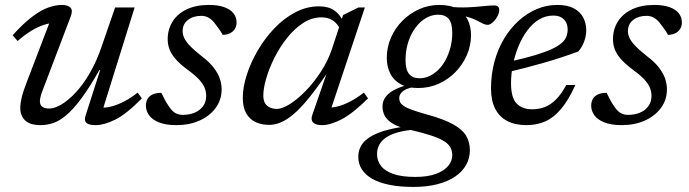

<svg xmlns="http://www.w3.org/2000/svg" viewBox="-20 -484 2722 758"><path d="M317.5 -26.5 375.5 -207.5H372.5Q333 -138 300.8 -94.8Q268.5 -51.5 241.2 -28.8Q214 -6 189.5 2Q165 10 140.5 10Q98 10 79 -8.8Q60 -27.5 60 -57.5Q60 -74.5 65.5 -98.5Q71 -122.5 85.5 -159.5L184 -417L197.5 -393Q179 -394 154.5 -386.2Q130 -378.5 103.2 -362.2Q76.5 -346 49.5 -322L30 -345Q73 -392.5 107.8 -418.5Q142.5 -444.5 171.2 -454.5Q200 -464.5 223.5 -464.5Q248.5 -464.5 258.5 -453.5Q268.5 -442.5 259 -418.5L148 -126.5Q143 -113.5 140.2 -102.8Q137.5 -92 137.5 -84Q137.5 -70 146.8 -62.8Q156 -55.5 174.5 -55.5Q195 -55.5 222 -71.2Q249 -87 278 -117.8Q307 -148.5 334.2 -195Q361.5 -241.5 382 -302.5L434.5 -454.5H511.5L382 -39.5L375 -60Q394 -57.5 418 -63.2Q442 -69 469.2 -83Q496.5 -97 523.5 -118.5L540 -95.5Q478.5 -33 434.5 -11.5Q390.5 10 358.5 10Q330.5 10 321 1Q311.5 -8 317.5 -26.5Z M617 -117.5Q623.5 -104.5 629.8 -92Q636 -79.5 648.5 -61.5Q661 -43.5 673.5 -37Q686 -30.5 701 -30.5Q727 -30.5 748 -39Q769 -47.5 781.5 -64.5Q794 -81.5 794 -105.5Q794 -122 788 -137.2Q782 -152.5 766 -170Q750 -187.5 719.5 -209.5Q689.5 -232 672.5 -251.8Q655.5 -271.5 648.8 -290.2Q642 -309 642 -329Q642 -368 661.2 -398.8Q680.5 -429.5 717 -447Q753.5 -464.5 804.5 -464.5Q841 -464.5 865.2 -455.8Q889.5 -447 901.8 -431.5Q914 -416 914 -395Q914 -381 907.2 -370Q900.5 -359 888.2 -352.8Q876 -346.5 859 -346.5Q853.5 -357 846.5 -367Q839.5 -377 827.5 -392.5Q816 -407.5 802.8 -414.5Q789.5 -421.5 775.5 -421.5Q742.5 -421.5 721.8 -405.2Q701 -389 701 -361Q701 -348 707.2 -334.2Q713.5 -320.5 729.8 -303.2Q746 -286 776.5 -262Q807.5 -238.5 824.2 -216.2Q841 -194 848 -173.2Q855 -152.5 855 -131.5Q855 -90 831.5 -58Q808 -26 767.8 -8Q727.5 10 676.5 10Q634.5 10 607.8 -0.8Q581 -11.5 568.5 -29Q556 -46.5 556 -66.5Q556 -81.5 562.2 -93Q568.5 -104.5 582.2 -111Q596 -117.5 617 -117.5Z M1213 -30.5 1273.5 -205H1278Q1235 -141 1201 -99Q1167 -57 1139.2 -33.5Q1111.5 -10 1088 -0.5Q1064.5 9 1042.5 9Q1011.5 9 988 -2.5Q964.5 -14 951.5 -37.5Q938.5 -61 938.5 -98Q938.5 -139 954 -187.8Q969.5 -236.5 997.2 -284.2Q1025 -332 1062.8 -371.8Q1100.5 -411.5 1145.5 -435.2Q1190.5 -459 1239.5 -459Q1276.5 -459 1299.2 -443.2Q1322 -427.5 1336.5 -397L1322.5 -368.5Q1312.5 -391 1294 -403.2Q1275.5 -415.5 1249.5 -415.5Q1211 -415.5 1176.5 -393Q1142 -370.5 1113.2 -334.2Q1084.5 -298 1063.5 -256Q1042.5 -214 1031 -174.5Q1019.5 -135 1019.5 -106.5Q1019.5 -80 1034.2 -67Q1049 -54 1073 -54Q1094 -54 1124.2 -73Q1154.5 -92 1186.5 -124.8Q1218.5 -157.5 1246.2 -200Q1274 -242.5 1290 -289L1334.5 -424.5L1395 -454.5H1420.5L1281 -36.5L1268 -60Q1286.5 -57.5 1310.8 -63.2Q1335 -69 1362 -83Q1389 -97 1416.5 -118.5L1433 -95.5Q1371 -34.5 1327.2 -12.2Q1283.5 10 1251.5 10Q1226 10 1216 -0.5Q1206 -11 1213 -30.5Z M1905.5 -386Q1897 -386 1889.2 -389.5Q1881.5 -393 1871.5 -398.5Q1861.5 -404 1847 -410Q1832.5 -416 1811.8 -421Q1791 -426 1760.5 -428L1751 -457.5Q1791.5 -453.5 1825.5 -455Q1859.5 -456.5 1886 -459.5Q1912.5 -462.5 1931 -462.5Q1941 -462.5 1946 -458Q1951 -453.5 1951 -444.5Q1951 -435 1946.5 -424.8Q1942 -414.5 1935 -405.8Q1928 -397 1920.2 -391.5Q1912.5 -386 1905.5 -386ZM1637 -175Q1657 -175 1676 -184Q1695 -193 1711.2 -209.2Q1727.5 -225.5 1739.5 -248Q1751.5 -270.5 1758.5 -297.5Q1765.5 -324.5 1765.5 -355Q1765.5 -392 1751.8 -409Q1738 -426 1709.5 -426Q1689.5 -426 1670.5 -417.2Q1651.5 -408.5 1635.2 -392.2Q1619 -376 1606.8 -353.5Q1594.5 -331 1587.8 -304Q1581 -277 1581 -246.5Q1581 -209.5 1594.8 -192.2Q1608.5 -175 1637 -175ZM1715 -464.5Q1758 -464.5 1785.2 -449Q1812.5 -433.5 1826 -406.8Q1839.5 -380 1839.5 -345.5Q1839.5 -304 1823 -266.2Q1806.5 -228.5 1777.8 -199.2Q1749 -170 1711.5 -153.2Q1674 -136.5 1631 -136.5Q1588.5 -136.5 1561 -152Q1533.5 -167.5 1520.2 -194.5Q1507 -221.5 1507 -255.5Q1507 -297 1523.2 -334.8Q1539.5 -372.5 1568.5 -401.8Q1597.5 -431 1635 -447.8Q1672.5 -464.5 1715 -464.5ZM1612.5 254Q1558.5 254 1517.8 245.8Q1477 237.5 1449.8 222Q1422.5 206.5 1408.5 184.5Q1394.5 162.5 1394.5 135.5Q1394.5 103.5 1413.5 80.2Q1432.5 57 1472.2 41Q1512 25 1574.5 16L1605.5 1.5L1639 27Q1596 28 1563.8 35.2Q1531.5 42.5 1510.2 55Q1489 67.5 1478.8 85Q1468.5 102.5 1468.5 124Q1468.5 151 1484.5 171.5Q1500.5 192 1534 203.2Q1567.5 214.5 1619 214.5Q1668.5 214.5 1701 202.5Q1733.5 190.5 1749.5 171Q1765.5 151.5 1765.5 129Q1765.5 109.5 1756.5 95.2Q1747.5 81 1727.5 70Q1707.5 59 1675.8 49Q1644 39 1599 28.5Q1552 18 1528.8 3Q1505.5 -12 1497.8 -29Q1490 -46 1490 -63Q1490 -87 1504.8 -104.5Q1519.5 -122 1547.2 -134.2Q1575 -146.5 1612 -154.5L1630 -142.5Q1591 -138.5 1573.5 -126Q1556 -113.5 1556 -96.5Q1556 -87.5 1560 -80Q1564 -72.5 1575.2 -65Q1586.5 -57.5 1608.2 -49.8Q1630 -42 1665.5 -32Q1731.5 -14 1768.5 6.5Q1805.5 27 1820.2 52Q1835 77 1835 109Q1835 140.5 1820.2 167Q1805.5 193.5 1777 213Q1748.5 232.5 1707 243.2Q1665.5 254 1612.5 254Z M2164 -422.5Q2133.5 -422.5 2107.8 -406.8Q2082 -391 2061.8 -363.8Q2041.5 -336.5 2027.2 -302Q2013 -267.5 2005.2 -229.8Q1997.5 -192 1997.5 -156Q1997.5 -98.5 2019.5 -75.5Q2041.5 -52.5 2081 -52.5Q2107 -52.5 2130.2 -61.2Q2153.5 -70 2174.8 -91Q2196 -112 2215.5 -148.5H2251.5Q2224 -88 2194.8 -53.5Q2165.5 -19 2132.2 -4.5Q2099 10 2058.5 10Q2014 10 1982.8 -6.2Q1951.5 -22.5 1935 -54.5Q1918.5 -86.5 1918.5 -134.5Q1918.5 -190.5 1932 -240.5Q1945.5 -290.5 1970 -331.2Q1994.5 -372 2027.5 -402Q2060.5 -432 2099.2 -448.2Q2138 -464.5 2180 -464.5Q2221 -464.5 2246 -450.8Q2271 -437 2282.8 -414.2Q2294.5 -391.5 2294.5 -364.5Q2294.5 -341.5 2285.5 -318.2Q2276.5 -295 2262.5 -280.5Q2228.5 -268 2194.2 -256.8Q2160 -245.5 2125.5 -235.8Q2091 -226 2057 -217Q2023 -208 1990.5 -200.5L1992.5 -241Q2052.5 -254 2093.5 -266.5Q2134.5 -279 2159.8 -291Q2185 -303 2198.2 -315Q2211.5 -327 2216.2 -340Q2221 -353 2221 -367Q2221 -384 2214.5 -396.2Q2208 -408.5 2195.5 -415.5Q2183 -422.5 2164 -422.5Z M2375 -117.5Q2381.5 -104.5 2387.8 -92Q2394 -79.5 2406.5 -61.5Q2419 -43.5 2431.5 -37Q2444 -30.5 2459 -30.5Q2485 -30.5 2506 -39Q2527 -47.5 2539.5 -64.5Q2552 -81.5 2552 -105.5Q2552 -122 2546 -137.2Q2540 -152.5 2524 -170Q2508 -187.5 2477.5 -209.5Q2447.5 -232 2430.5 -251.8Q2413.5 -271.5 2406.8 -290.2Q2400 -309 2400 -329Q2400 -368 2419.2 -398.8Q2438.5 -429.5 2475 -447Q2511.5 -464.5 2562.5 -464.5Q2599 -464.5 2623.2 -455.8Q2647.5 -447 2659.8 -431.5Q2672 -416 2672 -395Q2672 -381 2665.2 -370Q2658.5 -359 2646.2 -352.8Q2634 -346.5 2617 -346.5Q2611.5 -357 2604.5 -367Q2597.5 -377 2585.5 -392.5Q2574 -407.5 2560.8 -414.5Q2547.5 -421.5 2533.5 -421.5Q2500.5 -421.5 2479.8 -405.2Q2459 -389 2459 -361Q2459 -348 2465.2 -334.2Q2471.5 -320.5 2487.8 -303.2Q2504 -286 2534.5 -262Q2565.5 -238.5 2582.2 -216.2Q2599 -194 2606 -173.2Q2613 -152.5 2613 -131.5Q2613 -90 2589.5 -58Q2566 -26 2525.8 -8Q2485.5 10 2434.5 10Q2392.5 10 2365.8 -0.8Q2339 -11.5 2326.5 -29Q2314 -46.5 2314 -66.5Q2314 -81.5 2320.2 -93Q2326.5 -104.5 2340.2 -111Q2354 -117.5 2375 -117.5Z"/></svg>

Font: Newsreader
Style: Italic
Weight: 400
Italic angle: -17°
Designer: Hugues Gentile
Foundry: Production Type
Version: Version 1.003